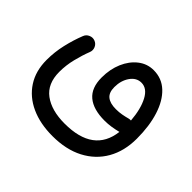

<svg xmlns="http://www.w3.org/2000/svg" viewBox="-142 -567 1017 1017"><g transform="rotate(45 366.0 -59.0)"><path d="M46.4 -9.3Q46.4 -68.4 59.8 -126.2Q73.2 -184.1 93.3 -234.4Q100.1 -252.4 118.2 -260Q136.2 -267.6 153.3 -260.7Q170.9 -253.9 178.5 -236.3Q186 -218.8 179.2 -201.2Q163.1 -160.2 150.9 -110.8Q138.7 -61.5 138.7 -12.2Q138.7 76.7 196.3 119.4Q253.9 162.1 352.5 162.1Q567.9 162.1 588.9 -12.2Q564 -5.9 540 -2.2Q516.1 1.5 490.7 1.5Q406.7 1.5 362.5 -35.4Q318.4 -72.3 318.4 -149.4Q318.4 -211.9 340.1 -262.2Q361.8 -312.5 399.9 -342.3Q438 -372.1 486.3 -372.1Q547.4 -372.1 590.6 -331.5Q633.8 -291 656.7 -219Q679.7 -147 679.7 -52.2Q679.7 40.5 640.4 109.4Q601.1 178.2 528.1 216.3Q455.1 254.4 353.5 254.4Q261.2 254.4 192.1 222.9Q123 191.4 84.7 132.3Q46.4 73.2 46.4 -9.3ZM401.9 -161.1Q401.9 -120.1 424.3 -102.1Q446.8 -84 489.7 -84Q514.2 -84 534.9 -87.9Q555.7 -91.8 575.7 -97.2Q582.5 -98.6 589.4 -98.1Q583 -178.7 556.4 -229Q529.8 -279.3 487.3 -279.3Q450.2 -279.3 426 -244.6Q401.9 -210 401.9 -161.1Z"/></g></svg>

Font: Mikhak Medium
Style: Regular
Weight: 500
Designer: Amin Abedi
Version: Version 3.3